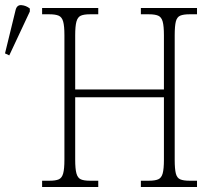

<svg xmlns="http://www.w3.org/2000/svg" viewBox="-30 -746 849 766"><path d="M138 0V-25H168Q192 -25 204.5 -30.5Q217 -36 222 -54Q227 -72 227 -109V-606Q227 -642 222 -660Q217 -678 204 -683.5Q191 -689 167 -689H138V-714H362V-689H329Q305 -689 292.5 -683.5Q280 -678 275 -660Q270 -642 270 -605V-389H624V-605Q624 -642 619 -660Q614 -678 601 -683.5Q588 -689 564 -689H532V-714H756V-689H726Q702 -689 689 -683.5Q676 -678 671.5 -660Q667 -642 667 -605V-108Q667 -72 671.5 -54Q676 -36 689 -30.5Q702 -25 726 -25H756V0H532V-25H564Q588 -25 601 -30.5Q614 -36 619 -54Q624 -72 624 -109V-358H270V-109Q270 -72 275 -54Q280 -36 292.5 -30.5Q305 -25 329 -25H362V0ZM7 -525 -10 -533 32 -705Q37 -727 55.5 -725.5Q74 -724 89 -712V-700Z"/></svg>

Font: Noto Serif SemiCondensed ExtraLight
Style: Regular
Weight: 200
Width: 4
Designer: Monotype Design Team
Foundry: Monotype Imaging Inc.
Version: Version 2.014